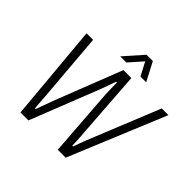

<svg xmlns="http://www.w3.org/2000/svg" viewBox="-208 -1075 1282 1282"><g transform="rotate(45 432.5 -434.0)"><path d="M154 0 92 -686H154L194 -205Q195 -192 196.5 -171Q198 -150 199.5 -128Q201 -106 203 -88H210Q216 -106 224 -128Q232 -150 240 -170.5Q248 -191 252 -205L440 -686H515L549 -205Q551 -191 552 -170.5Q553 -150 554 -128Q555 -106 555 -88H563Q569 -105 577 -127Q585 -149 593 -170Q601 -191 607 -205L802 -686H865L581 0H506L471 -482Q470 -497 469.5 -517.5Q469 -538 468.5 -559.5Q468 -581 468 -597H461Q455 -581 447.5 -560Q440 -539 432.5 -518Q425 -497 419 -482L229 0ZM360 -736 477 -868H536L605 -736H551L490 -852H521L418 -736Z"/></g></svg>

Font: Archivo SemiCondensed ExtraLight
Style: Italic
Weight: 250
Width: 4
Italic angle: -10°
Designer: Hector Gatti
Foundry: Omnibus-Type
Version: Version 2.001